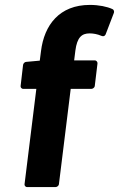

<svg xmlns="http://www.w3.org/2000/svg" viewBox="-20 -750 485 782"><path d="M444 -698C446 -704 443 -711 438 -713C416 -723 383 -730 346 -730C222 -730 160 -648 147 -542L142 -503L87 -498C81 -498 75 -492 74 -486L64 -400C63 -395 67 -388 75 -388H128L80 0C79 5 83 12 91 12H206C211 12 219 8 220 0L268 -388H352C357 -388 365 -392 366 -400L377 -491C378 -496 374 -504 366 -504H282L287 -544C294 -598 313 -614 345 -614C360 -614 377 -611 393 -604C405 -599 410 -608 411 -612Z"/></svg>

Font: Falling Sky
Style: BdObl
Weight: 700
Designer: Paul D. Hunt
Foundry: Adobe Systems Incorporated
Version: Version 1.02